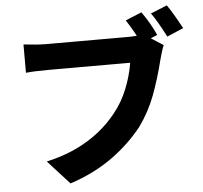

<svg xmlns="http://www.w3.org/2000/svg" viewBox="-60 -935 1121 1060"><g transform="rotate(-5 500.0 -405.5)"><path d="M836 -714 745 -676Q713 -744 670 -809L760 -846Q808 -778 836 -714ZM982 -739 891 -700Q842 -795 812 -835L903 -872Q933 -830 982 -739ZM854 -619 843 -581Q816 -473 783 -384.5Q750 -296 693 -217Q624 -129 524 -56.5Q424 16 288 61L168 -71Q265 -93 341 -130Q474 -195 560 -304Q606 -361 634.5 -432.5Q663 -504 674 -574H626H548H455H361H278H221Q141 -574 96 -569V-726Q172 -717 221 -717H414H496H572H634H673Q726 -717 758 -725L867 -655Q861 -642 854 -619Z"/></g></svg>

Font: Merged Yaku Han JP ExtraBold
Style: Regular
Weight: 800
Designer: Ryoko NISHIZUKA 西塚涼子 (kana, bopomofo & ideographs); Paul D. Hunt (Latin, Greek & Cyrillic); Sandoll Communications 산돌커뮤니
Foundry: Adobe
Version: Version 2.004